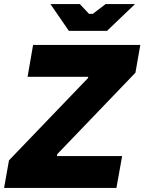

<svg xmlns="http://www.w3.org/2000/svg" viewBox="-40 -920 707 940"><path d="M-20 0H530L558 -156H239L240 -165L623 -564L647 -700H122L95 -544H392L391 -538L4 -135ZM297 -769H484L621 -900H477L414 -852H396L351 -900H207Z"/></svg>

Font: Fixel Display ExtraBold
Style: Italic
Weight: 800
Italic angle: -10°
Designer: AlfaBravo + MacPaw
Foundry: Kyrylo Tkachov, Marchela Mozhyna, Serhii Makarenko, Maria Weinstein, Zakhar Kryvoshyya
Version: Version 1.210;Glyphs 3.2 (3217)